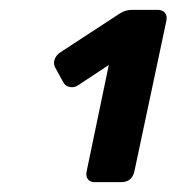

<svg xmlns="http://www.w3.org/2000/svg" viewBox="-20 -720 359 390"><path d="M173 -350Q163 -350 158.5 -356Q154 -362 156 -372L201 -588L139 -547Q132 -542 123 -543Q114 -544 109 -552L92 -583Q88 -591 91 -599.5Q94 -608 103 -614L224 -693Q235 -700 248 -700H300Q310 -700 315 -694Q320 -688 318 -678L253 -372Q248 -350 226 -350Z"/></svg>

Font: Rubik SemiBold
Style: Italic
Weight: 600
Italic angle: -12°
Designer: Hubert and Fischer
Foundry: Hubert and Fischer
Version: Version 2.300;gftools[0.9.30]